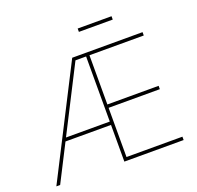

<svg xmlns="http://www.w3.org/2000/svg" viewBox="-149 -1049 1243 1210"><g transform="rotate(-20 472.5 -444.5)"><path d="M27.3 0 398.4 -727.5H870.1V-705.1H505.9V-375H849.6V-352.5H505.9V-22.5H880.9V0H483.4V-705.1H412.1L52.7 0ZM168.9 -246.1V-268.6H495.1V-246.1ZM720.7 -888.7V-866.2H493.7V-888.7Z"/></g></svg>

Font: Inter 18pt Thin
Style: Regular
Weight: 250
Designer: Rasmus Andersson
Foundry: rsms
Version: Version 4.001;git-66647c0bb